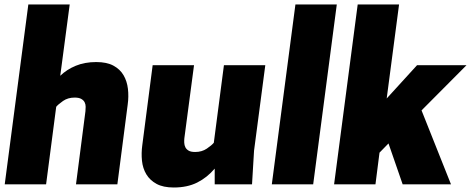

<svg xmlns="http://www.w3.org/2000/svg" viewBox="-20 -820 2095 854"><path d="M248 -483Q277 -511 317 -527.5Q357 -544 408 -544Q455 -544 484.5 -528Q514 -512 529.5 -485.5Q545 -459 549 -425Q553 -391 548 -355L502 0H318L360 -325Q361 -334 361 -345Q361 -356 356.5 -365Q352 -374 341.5 -380Q331 -386 312 -386Q282 -386 260.5 -371Q239 -356 230 -345L185 0H1L106 -800H290Z M843 -530 800 -205Q799 -196 799.5 -185Q800 -174 804.5 -165Q809 -156 819 -150Q829 -144 848 -144Q878 -144 900 -159Q922 -174 931 -185L976 -530H1160L1110 -150L1101 0H935V-70Q901 -30 857 -8Q813 14 753 14Q706 14 676.5 -2Q647 -18 631 -44.5Q615 -71 611.5 -105Q608 -139 613 -175L659 -530Z M1294 -800H1478L1373 0H1189Z M1571 -800H1755L1700 -382L1835 -530H2055L1855 -329L1986 0H1771L1708 -182L1668 -141L1650 0H1466Z"/></svg>

Font: Tanohe Sans Black
Style: Italic
Weight: 900
Designer: Village Type and Design LLC & Cristiano Sobral
Foundry: Cooper Hewitt Smithsonian Design Museum
Version: Version 1.00;January 12, 2020;FontCreator 12.0.0.2547 64-bit